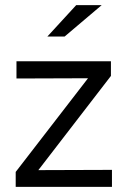

<svg xmlns="http://www.w3.org/2000/svg" viewBox="-20 -726 499 746"><path d="M41 0V-58L322 -422L44 -421V-488H411V-431L129 -65L415 -66V0ZM164 -584 276 -706H375L231 -584Z"/></svg>

Font: Red Hat Text VF
Style: Regular
Weight: 300
Designer: Pentagram, MCKL
Foundry: Pentagram, MCKL
Version: Version 1.023